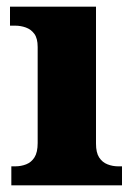

<svg xmlns="http://www.w3.org/2000/svg" viewBox="-20 -556 405 576"><path d="M14 0V-57H26Q43 -57 58.5 -63Q74 -69 83.5 -84Q93 -99 93 -127V-415Q93 -441 83 -454.5Q73 -468 57.5 -473.5Q42 -479 26 -479H10V-536H268V-125Q268 -98 277.5 -83.5Q287 -69 302.5 -63Q318 -57 334 -57H346V0Z"/></svg>

Font: Noto Serif Armenian ExtraBold
Style: Regular
Weight: 800
Version: Version 2.007